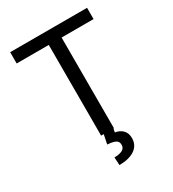

<svg xmlns="http://www.w3.org/2000/svg" viewBox="-215 -826 1041 1153"><g transform="rotate(-30 305.5 -249.5)"><path d="M39.1 -707H572.3V-628.9H350.6V0H261.7V-628.9H39.1ZM347.7 -2.9 342.8 24.4Q374 29.3 394.5 49.3Q415 69.3 415 106.4Q415 136.7 398.4 159.7Q381.8 182.6 348.6 195.3Q315.4 208 268.6 208L265.6 153.3Q300.8 153.3 320.8 142.6Q340.8 131.8 340.8 109.4Q340.8 93.8 333.5 85Q326.2 76.2 310.5 71.3Q294.9 66.4 266.6 64.5L280.3 -2.9Z"/></g></svg>

Font: Pretendard GOV Variable
Style: Regular
Weight: 400
Designer: Base glyphs from Inter by Rasmus Andersson; Hangul glyphs from Noto Sans CJK(Source Han Sans) by Jang Soo-young and Kang
Foundry: Kil Hyung-jin
Version: Version 1.307;Glyphs 3.2 (3192)